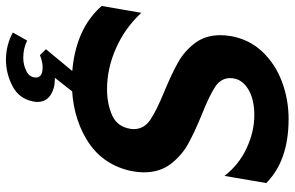

<svg xmlns="http://www.w3.org/2000/svg" viewBox="-199 -563 988 644"><g transform="rotate(90 295.0 -241.0)"><path d="M272 -106Q203 -106 135 -136Q67 -166 16 -221L-7 -88Q38 -37 104 -12.5Q170 12 249 12Q358 12 440 -37Q522 -86 545 -180Q551 -207 551 -230Q551 -283 523 -319.5Q495 -356 456.5 -377.5Q418 -399 357 -424Q294 -449 264.5 -468.5Q235 -488 235 -519Q235 -555 269 -577.5Q303 -600 359 -600Q415 -600 470.5 -574Q526 -548 563 -500L587 -640Q512 -715 372 -715Q306 -715 246.5 -692.5Q187 -670 146 -626.5Q105 -583 94 -521Q91 -502 91 -486Q91 -436 117.5 -401Q144 -366 181 -345Q218 -324 278 -299Q344 -272 375 -251Q406 -230 406 -196Q406 -188 405 -184Q398 -140 359.5 -123Q321 -106 272 -106ZM288 0H220L138 99L158 119Q181 110 198 110Q233 110 233 132Q233 154 211.5 164.5Q190 175 167 175Q136 175 109 162L82 210Q125 233 173 233Q220 233 262 211Q304 189 313 143Q315 133 315 129Q315 99 292.5 84Q270 69 239 69H234Z"/></g></svg>

Font: Geom SemiBold
Style: Bold Italic
Weight: 600
Italic angle: -10°
Version: Version 1.102